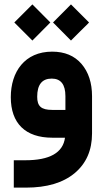

<svg xmlns="http://www.w3.org/2000/svg" viewBox="-20 -629 470 877"><path d="M400.4 -189.5C400.4 -250.5 384.3 -299.8 352.1 -337.4C319.8 -374.5 275.4 -393.1 218.3 -393.1C92.8 -393.1 29.3 -300.8 29.3 -185.1C29.3 -65.4 96.2 0 218.8 0H276.9C267.6 68.8 207 103 95.7 103H43V228H98.6C193.8 228 267.6 206.1 320.8 162.1C374 117.7 400.4 57.1 400.4 -19.5ZM127.9 -443.8 210 -526.4 127.9 -608.9 45.4 -526.4ZM304.2 -443.8 346.7 -486.3C365.2 -504.4 376.5 -515.6 380.9 -520C382.8 -522.5 384.8 -524.4 386.7 -526.4L304.2 -608.9L222.2 -526.4ZM149.9 -187C149.9 -242.2 171.9 -270 216.3 -270C257.8 -270 278.8 -243.2 278.8 -189.9V-127H218.3C168 -127 149.9 -144 149.9 -187Z"/></svg>

Font: Shabnam
Style: Bold
Weight: 700
Foundry: DejaVu fonts team - Redesigned by Saber Rastikerdar - Based on Vazir font
Version: Version 5.0.1